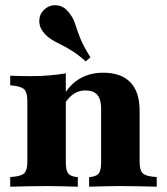

<svg xmlns="http://www.w3.org/2000/svg" viewBox="-20 -704 630 724"><path d="M155.6 -2.4Q119.4 -2.4 87.1 -1.6Q54.8 -0.8 18.5 0V-36.3L34.7 -37.9Q63.7 -41.1 73.4 -52.8Q83.1 -64.5 83.1 -94.4V-209.7H228.2V-94.4Q228.2 -62.9 235.9 -51.6Q243.5 -40.3 264.5 -37.1L273.4 -36.3V0Q241.1 -0.8 214.1 -1.6Q187.1 -2.4 155.6 -2.4ZM83.1 -209.7V-321.8Q83.1 -353.2 73.4 -364.9Q63.7 -376.6 34.7 -380.6L18.5 -382.3V-418.5Q38.7 -417.7 56.5 -417.3Q74.2 -416.9 97.6 -416.9Q136.3 -416.9 167.7 -419.8Q199.2 -422.6 228.2 -427.4V-418.5V-209.7ZM361.3 -209.7V-294.4Q361.3 -329 347.2 -346Q333.1 -362.9 301.6 -362.9Q271.8 -362.9 248 -342.3Q224.2 -321.8 204 -275.8L192.7 -287.1Q221.8 -364.5 265.3 -397.2Q308.9 -429.8 368.5 -429.8Q437.1 -429.8 471.8 -393.5Q506.5 -357.3 506.5 -286.3V-209.7ZM433.9 -2.4Q403.2 -2.4 375.8 -1.6Q348.4 -0.8 316.1 0V-36.3L325 -37.1Q346 -40.3 353.6 -51.6Q361.3 -62.9 361.3 -94.4V-209.7H506.5V-94.4Q506.5 -64.5 516.1 -52.8Q525.8 -41.1 554.8 -37.9L571 -36.3V0Q534.7 -0.8 502.8 -1.6Q471 -2.4 433.9 -2.4ZM303.2 -472.6Q274.2 -498.4 250.8 -512.9Q227.4 -527.4 208.1 -536.7Q188.7 -546 173.4 -555.6Q158.1 -565.3 145.2 -580.6Q127.4 -601.6 128.2 -626.6Q129 -651.6 147.6 -668.5Q168.5 -687.1 195.2 -683.9Q221.8 -680.6 239.5 -657.3Q255.6 -637.9 262.9 -614.9Q270.2 -591.9 281.9 -561.7Q293.5 -531.5 321 -487.9Z"/></svg>

Font: Playfair 9pt Black
Style: Regular
Weight: 900
Designer: Claus Eggers Sørensen
Foundry: Claus Eggers Sørensen
Version: Version 2.203